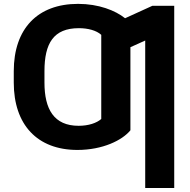

<svg xmlns="http://www.w3.org/2000/svg" viewBox="-20 -757 974 982"><path d="M647 -90.6V-515.6L722.7 -549.7V204.5H871.1V-727.3H759.2L619.7 -663.7C570 -703.5 484.4 -737.2 379.3 -737.2C172.2 -737.2 50.4 -610.4 50.4 -392.8V-334.5C50.4 -119.3 170.5 9.9 376.1 9.9C505.3 9.9 605.8 -39.8 647 -90.6ZM207.4 -334.5V-392.8C207.4 -534.8 253.2 -612.9 383.5 -612.9C428.6 -612.9 472.7 -601.9 497.9 -578.8V-148.4C474.4 -127.8 432.9 -113.6 382.1 -113.6C255.7 -113.6 207.4 -198.9 207.4 -334.5Z"/></svg>

Font: Magic Ui Pro
Style: Bold
Weight: 700
Designer: Stefan Endress, Andreas Faust
Version: Version 1.000;FEAKit 1.0